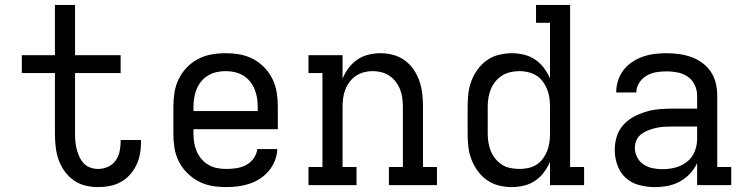

<svg xmlns="http://www.w3.org/2000/svg" viewBox="-20 -755 3040 783"><path d="M380 8Q353 8 327 1.5Q301 -5 279.5 -20.5Q258 -36 242.5 -58Q227 -80 218.5 -105Q210 -130 207 -156.5Q204 -183 204 -210V-457H69V-530H204V-735H286V-530H472V-457H286V-210Q286 -193 287.5 -177Q289 -161 293 -145.5Q297 -130 304 -115Q311 -100 322 -88.5Q333 -77 348.5 -71.5Q364 -66 380 -66Q400 -66 419.5 -74.5Q439 -83 451 -99.5Q463 -116 467.5 -136.5Q472 -157 472 -177Q472 -179 472 -180.5Q472 -182 472 -184H555Q555 -181 555 -178.5Q555 -176 555 -173Q555 -149 550.5 -125.5Q546 -102 535.5 -80.5Q525 -59 509 -41.5Q493 -24 472 -12.5Q451 -1 427.5 3.5Q404 8 380 8Z M902 8Q873 8 844 3Q815 -2 789.5 -15.5Q764 -29 743 -50Q722 -71 709 -97Q696 -123 691.5 -152Q687 -181 687 -210V-320Q687 -349 691.5 -377.5Q696 -406 708.5 -432Q721 -458 741.5 -479.5Q762 -501 788 -514.5Q814 -528 842.5 -533Q871 -538 900 -538Q929 -538 957.5 -533Q986 -528 1012 -514.5Q1038 -501 1058.5 -479.5Q1079 -458 1091.5 -432Q1104 -406 1108.5 -377.5Q1113 -349 1113 -320V-228H769V-210Q769 -191 772 -172.5Q775 -154 782.5 -137Q790 -120 802 -106Q814 -92 830.5 -82.5Q847 -73 865.5 -69.5Q884 -66 902 -66Q923 -66 943.5 -69Q964 -72 982.5 -81.5Q1001 -91 1014 -108.5Q1027 -126 1029 -147H1111Q1110 -123 1101 -100Q1092 -77 1076.5 -58.5Q1061 -40 1040.5 -26.5Q1020 -13 997 -5.5Q974 2 950 5Q926 8 902 8ZM1031 -302V-320Q1031 -338 1028 -356.5Q1025 -375 1018 -392Q1011 -409 999 -423.5Q987 -438 971 -447.5Q955 -457 936.5 -461Q918 -465 900 -465Q882 -465 863.5 -461Q845 -457 829 -447.5Q813 -438 801 -423.5Q789 -409 782 -392Q775 -375 772 -356.5Q769 -338 769 -320V-302Z M1238 0V-74H1295V-457H1238V-530H1377V-435Q1387 -458 1402 -478Q1417 -498 1437.5 -512Q1458 -526 1482.5 -532Q1507 -538 1532 -538Q1558 -538 1584 -531Q1610 -524 1631 -508.5Q1652 -493 1667 -471Q1682 -449 1690.5 -424Q1699 -399 1702 -372.5Q1705 -346 1705 -320V-74H1762V0H1566V-74H1623V-320Q1623 -338 1620.5 -356Q1618 -374 1611.5 -390.5Q1605 -407 1594 -421.5Q1583 -436 1568 -446Q1553 -456 1535.5 -460.5Q1518 -465 1500 -465Q1482 -465 1464.5 -460.5Q1447 -456 1432 -446Q1417 -436 1406 -421.5Q1395 -407 1388.5 -390.5Q1382 -374 1379.5 -356Q1377 -338 1377 -320V-74H1434V0Z M2067 8Q2041 8 2014.5 1.5Q1988 -5 1966 -20.5Q1944 -36 1928 -58Q1912 -80 1902.5 -105Q1893 -130 1890 -156.5Q1887 -183 1887 -210V-320Q1887 -347 1890 -373.5Q1893 -400 1902.5 -425Q1912 -450 1928 -472Q1944 -494 1966 -509.5Q1988 -525 2014.5 -531.5Q2041 -538 2067 -538Q2092 -538 2117 -532Q2142 -526 2162.5 -512Q2183 -498 2198 -478Q2213 -458 2223 -435V-662H2166V-735H2305V-74H2362V0H2223V-95Q2213 -72 2198 -52Q2183 -32 2162.5 -18Q2142 -4 2117 2Q2092 8 2067 8ZM2099 -66Q2117 -66 2135 -70Q2153 -74 2168 -83.5Q2183 -93 2194 -108Q2205 -123 2211.5 -139.5Q2218 -156 2220.5 -174Q2223 -192 2223 -210V-320Q2223 -338 2220.5 -356Q2218 -374 2211.5 -390.5Q2205 -407 2194 -422Q2183 -437 2168 -446.5Q2153 -456 2135 -460.5Q2117 -465 2099 -465Q2081 -465 2062.5 -461Q2044 -457 2028.5 -447.5Q2013 -438 2001 -423.5Q1989 -409 1982 -392Q1975 -375 1972 -356.5Q1969 -338 1969 -320V-210Q1969 -192 1972 -173.5Q1975 -155 1982 -138Q1989 -121 2001 -106.5Q2013 -92 2028.5 -82.5Q2044 -73 2062.5 -69.5Q2081 -66 2099 -66Z M2651 8Q2619 8 2587.5 0Q2556 -8 2532.5 -29Q2509 -50 2498 -81Q2487 -112 2487 -143Q2487 -171 2495 -197.5Q2503 -224 2521 -244.5Q2539 -265 2563 -278Q2587 -291 2613 -299Q2639 -307 2666 -309.5Q2693 -312 2721 -312H2823V-365Q2823 -388 2813 -409Q2803 -430 2784.5 -442.5Q2766 -455 2743.5 -459.5Q2721 -464 2699 -464Q2677 -464 2656 -460.5Q2635 -457 2617 -446.5Q2599 -436 2587 -417.5Q2575 -399 2575 -378Q2575 -378 2575 -378Q2575 -378 2575 -378H2493Q2493 -378 2493 -378.5Q2493 -379 2493 -379Q2493 -403 2500.5 -426.5Q2508 -450 2523 -469.5Q2538 -489 2558.5 -502.5Q2579 -516 2602 -524Q2625 -532 2649.5 -535Q2674 -538 2699 -538Q2724 -538 2749.5 -534.5Q2775 -531 2799 -522.5Q2823 -514 2844 -498.5Q2865 -483 2879 -462Q2893 -441 2899 -416Q2905 -391 2905 -365V-74H2962V0H2823V-90Q2812 -66 2793.5 -46.5Q2775 -27 2752 -14.5Q2729 -2 2703 3Q2677 8 2651 8ZM2682 -65Q2709 -65 2735 -72Q2761 -79 2782 -95.5Q2803 -112 2813 -137Q2823 -162 2823 -189V-239H2721Q2704 -239 2688 -238Q2672 -237 2656 -233.5Q2640 -230 2624.5 -224Q2609 -218 2596 -208.5Q2583 -199 2576 -184Q2569 -169 2569 -152Q2569 -132 2578.5 -113.5Q2588 -95 2605 -84Q2622 -73 2642 -69Q2662 -65 2682 -65Z"/></svg>

Font: Iosevka Slab Extended
Style: Regular
Weight: 400
Width: 7
Monospace: yes
Designer: Belleve Invis
Foundry: Belleve Invis
Version: Version 11.1.1; ttfautohint (v1.8.3)